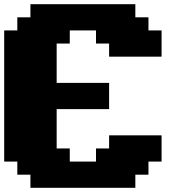

<svg xmlns="http://www.w3.org/2000/svg" viewBox="-20 -895 915 915"><path d="M125 0H625V-62.5H687.5V-125H750V-250H500V-187.5H437.5V-125H312.5V-187.5H250V-375H500V-500H250V-687.5H312.5V-750H437.5V-687.5H500V-625H750V-750H687.5V-812.5H625V-875H125V-812.5H62.5V-750H0V-125H62.5V-62.5H125Z"/></svg>

Font: Faithful 32x
Style: Bold
Weight: 400
Foundry: Faithful Resource Pack
Version: Version 1.0; January 27, 2023